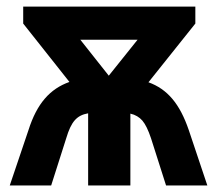

<svg xmlns="http://www.w3.org/2000/svg" viewBox="-20 -566 663 586"><path d="M136.2 0 182.1 -144C197.3 -194.8 213.9 -213.9 249 -220.2V0H377.9V-219.2C393.1 -215.8 405.3 -208.5 414.6 -197.8C423.8 -187 432.6 -168.9 440.9 -144L486.8 0H612.8L556.2 -168.9C528.8 -249 491.2 -293.9 433.1 -314.9L576.2 -494.1V-545.9H50.8V-494.1L191.9 -315.9C132.8 -294.9 92.8 -250.5 66.9 -168.9L9.8 0ZM225.1 -444.8H399.9L312 -335Z"/></svg>

Font: Noto Reveo Sans
Style: Bold
Weight: 700
Designer: Monotype Design team
Foundry: Monotype Imaging Inc.
Version: Version 1.04